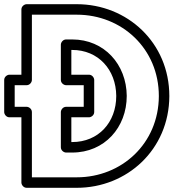

<svg xmlns="http://www.w3.org/2000/svg" viewBox="-29 -870 827 915"><path d="M41 -361V-464H98C113.1 -464 123 -478.3 123 -489V-800H337C551.1 -800 728 -638.7 728 -412.1C727.1 -185.3 550.1 -25 337 -25H123V-336C123 -351.1 108.7 -361 98 -361ZM-9 -336C-9 -325.3 0.9 -311 16 -311H73V0C73 10.7 82.9 25 98 25H337C575.9 25 776.9 -156.7 778 -411.9C778 -667.3 576.9 -850 337 -850H98C87.3 -850 73 -840.1 73 -825V-514H16C5.3 -514 -9 -504.1 -9 -489ZM575 -413.1C573.9 -562.1 468.7 -682 315 -682H286C270.9 -682 261 -667.7 261 -657V-489C261 -473.9 275.3 -464 286 -464H370V-361H286C270.9 -361 261 -346.7 261 -336V-168C261 -152.9 275.3 -143 286 -143H315C469.6 -143 575 -263.1 575 -413.1ZM525 -412.9C525 -286.9 440.4 -193 315 -193H311V-311H395C405.7 -311 420 -320.9 420 -336V-489C420 -499.7 410.1 -514 395 -514H311V-632H315C439.3 -632 524.1 -537.9 525 -412.9Z"/></svg>

Font: Hussar Techniczny
Style: Bold 
Weight: 700
Foundry: Cannot Into Space Fonts
Version: Version 0.77